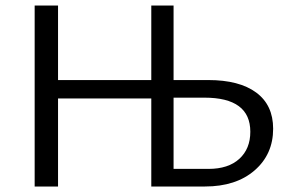

<svg xmlns="http://www.w3.org/2000/svg" viewBox="-20 -678 1061 698"><path d="M737 -387Q850 -387 911.5 -341.5Q973 -296 973 -210Q973 -117 905.5 -58.5Q838 0 725 0H530V-320H191V0H106V-658H191V-387H530V-658H611V-387ZM738 -64Q810 -64 850 -100.5Q890 -137 890 -199Q890 -323 723 -323H611V-64Z"/></svg>

Font: EauTestText Medium
Style: Regular
Weight: 500
Designer: Christian Thalmann (Catharsis Fonts)
Version: Version 0.001;PS 000.001;hotconv 1.0.88;makeotf.lib2.5.64775